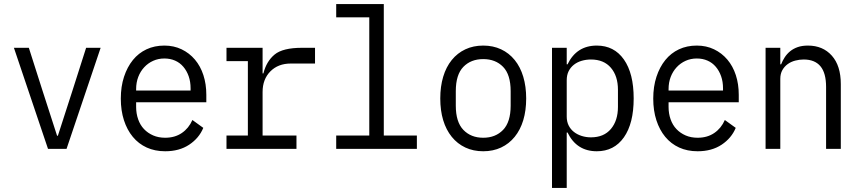

<svg xmlns="http://www.w3.org/2000/svg" viewBox="-20 -738 4264 952"><path d="M218 0 49 -501H123L190 -291L263 -65H267L340 -291L407 -501H479L310 0Z M799 12Q748 12 707.5 -6.5Q667 -25 638.5 -59.5Q610 -94 594.5 -142Q579 -190 579 -249Q579 -309 595 -357.5Q611 -406 639 -440.5Q667 -475 706.5 -493.5Q746 -512 795 -512Q842 -512 880.5 -493.5Q919 -475 946.5 -442.5Q974 -410 988.5 -365.5Q1003 -321 1003 -268V-231H655V-208Q655 -175 665 -146.5Q675 -118 694 -98Q713 -78 739.5 -66.5Q766 -55 799 -55Q847 -55 881.5 -78.5Q916 -102 934 -143L988 -104Q967 -53 918 -20.5Q869 12 799 12ZM795 -448Q765 -448 739.5 -436.5Q714 -425 695 -404.5Q676 -384 665.5 -356.5Q655 -329 655 -296V-289H925V-300Q925 -333 915.5 -360Q906 -387 889 -407Q872 -427 848 -437.5Q824 -448 795 -448Z M1103 -66H1209V-435H1103V-501H1282V-374H1286Q1301 -434 1341.5 -467.5Q1382 -501 1477 -501H1542V-423H1422Q1359 -423 1320.5 -384Q1282 -345 1282 -282V-66H1450V0H1103Z M1647 -66H1811V-652H1647V-718H1883V-66H2047V0H1647Z M2376 12Q2327 12 2287.5 -6.5Q2248 -25 2220 -59.5Q2192 -94 2177.5 -142Q2163 -190 2163 -250Q2163 -309 2177.5 -357.5Q2192 -406 2220 -440.5Q2248 -475 2287.5 -493.5Q2327 -512 2376 -512Q2425 -512 2464.5 -493.5Q2504 -475 2532 -440.5Q2560 -406 2574.5 -357.5Q2589 -309 2589 -250Q2589 -190 2574.5 -142Q2560 -94 2532 -59.5Q2504 -25 2464.5 -6.5Q2425 12 2376 12ZM2376 -55Q2437 -55 2474.5 -94Q2512 -133 2512 -214V-286Q2512 -368 2474.5 -406.5Q2437 -445 2376 -445Q2315 -445 2277.5 -406.5Q2240 -368 2240 -286V-214Q2240 -133 2277.5 -94Q2315 -55 2376 -55Z M2717 -501H2790V-419H2794Q2839 -512 2939 -512Q3025 -512 3073.5 -443Q3122 -374 3122 -250Q3122 -126 3073.5 -57Q3025 12 2939 12Q2839 12 2794 -81H2790V194H2717ZM2910 -57Q2974 -57 3009 -98.5Q3044 -140 3044 -208V-293Q3044 -361 3009 -402Q2974 -443 2910 -443Q2886 -443 2864 -436.5Q2842 -430 2825.5 -417Q2809 -404 2799.5 -385Q2790 -366 2790 -340V-160Q2790 -135 2799.5 -116Q2809 -97 2825.5 -84Q2842 -71 2864 -64Q2886 -57 2910 -57Z M3439 12Q3388 12 3347.5 -6.5Q3307 -25 3278.5 -59.5Q3250 -94 3234.5 -142Q3219 -190 3219 -249Q3219 -309 3235 -357.5Q3251 -406 3279 -440.5Q3307 -475 3346.5 -493.5Q3386 -512 3435 -512Q3482 -512 3520.5 -493.5Q3559 -475 3586.5 -442.5Q3614 -410 3628.5 -365.5Q3643 -321 3643 -268V-231H3295V-208Q3295 -175 3305 -146.5Q3315 -118 3334 -98Q3353 -78 3379.5 -66.5Q3406 -55 3439 -55Q3487 -55 3521.5 -78.5Q3556 -102 3574 -143L3628 -104Q3607 -53 3558 -20.5Q3509 12 3439 12ZM3435 -448Q3405 -448 3379.5 -436.5Q3354 -425 3335 -404.5Q3316 -384 3305.5 -356.5Q3295 -329 3295 -296V-289H3565V-300Q3565 -333 3555.5 -360Q3546 -387 3529 -407Q3512 -427 3488 -437.5Q3464 -448 3435 -448Z M3776 0V-501H3849V-419H3853Q3860 -437 3871 -454Q3882 -471 3898 -484Q3914 -497 3935.5 -504.5Q3957 -512 3986 -512Q4060 -512 4104.5 -462Q4149 -412 4149 -321V0H4076V-307Q4076 -376 4048 -409.5Q4020 -443 3965 -443Q3944 -443 3923 -437.5Q3902 -432 3885.5 -420Q3869 -408 3859 -390Q3849 -372 3849 -347V0Z"/></svg>

Font: PlemolJP
Style: Regular
Weight: 400
Monospace: yes
Version: v2.0.4; ttfautohint (v1.8.4.7-5d5b-dirty) -l 6 -r 45 -G 200 